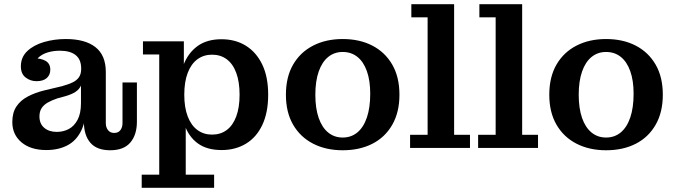

<svg xmlns="http://www.w3.org/2000/svg" viewBox="-20 -709 3234 920"><path d="M155 -320Q126 -320 103 -337.5Q80 -355 80 -391Q80 -435 110.5 -464Q141 -493 190.5 -507.5Q240 -522 295 -522Q388 -522 437.5 -483Q487 -444 487 -364L369 -380Q369 -424 342.5 -445Q316 -466 267 -466Q236 -466 209 -458Q182 -450 164 -433Q146 -416 140 -389V-430Q177 -430 199 -417Q221 -404 221 -375Q221 -350 204 -335Q187 -320 155 -320ZM508 11Q444 11 413 -25Q382 -61 382 -125V-165H368V-299H363L369 -339V-380L487 -364V-119Q487 -99 497.5 -85.5Q508 -72 527 -72Q547 -72 557 -85.5Q567 -99 567 -119V-314H636V-126Q636 -63 604.5 -26Q573 11 508 11ZM202 10Q127 10 83 -27Q39 -64 39 -124Q39 -169 58.5 -198.5Q78 -228 113 -246.5Q148 -265 193 -276L277 -296Q306 -304 326.5 -313.5Q347 -323 358 -338.5Q369 -354 369 -379L372 -299H368Q360 -281 342 -269Q324 -257 293 -248L256 -238Q229 -229 209.5 -218Q190 -207 179.5 -191Q169 -175 169 -151Q169 -116 192 -96.5Q215 -77 252 -77Q283 -77 309 -90.5Q335 -104 351.5 -134.5Q368 -165 368 -215L392 -209Q393 -132 369.5 -83.5Q346 -35 303 -12.5Q260 10 202 10Z M1042 10Q971 10 927 -22.5Q883 -55 863 -114.5Q843 -174 843 -255L836 -256Q836 -335 858 -394.5Q880 -454 925.5 -487.5Q971 -521 1041 -521Q1108 -521 1158 -490Q1208 -459 1236.5 -400Q1265 -341 1265 -255Q1265 -170 1237 -110.5Q1209 -51 1158.5 -20.5Q1108 10 1042 10ZM996 -64Q1037 -64 1066.5 -86Q1096 -108 1112 -151Q1128 -194 1128 -255Q1128 -317 1112 -360Q1096 -403 1066.5 -425Q1037 -447 996 -447Q956 -447 926 -425Q896 -403 879.5 -360Q863 -317 863 -255Q863 -194 879.5 -151Q896 -108 926 -86Q956 -64 996 -64ZM659 191V128H743V-448H665V-511H861V-334L851 -258L870 -155V128H1006V191Z M1622 11Q1542 11 1480.5 -20.5Q1419 -52 1384.5 -111.5Q1350 -171 1350 -255Q1350 -340 1384.5 -399.5Q1419 -459 1480.5 -490.5Q1542 -522 1622 -522Q1703 -522 1764 -490.5Q1825 -459 1859.5 -399.5Q1894 -340 1894 -255Q1894 -171 1859.5 -111Q1825 -51 1764 -20Q1703 11 1622 11ZM1622 -50Q1663 -50 1692.5 -74.5Q1722 -99 1738 -146Q1754 -193 1754 -260Q1754 -323 1738 -368Q1722 -413 1692.5 -436.5Q1663 -460 1622 -460Q1582 -460 1552.5 -436Q1523 -412 1507 -366Q1491 -320 1491 -255Q1491 -190 1507 -144Q1523 -98 1552.5 -74Q1582 -50 1622 -50Z M1945 0V-63H2029V-626H1951V-689H2156V-63H2232V0Z M2271 0V-63H2355V-626H2277V-689H2482V-63H2558V0Z M2884 11Q2804 11 2742.5 -20.5Q2681 -52 2646.5 -111.5Q2612 -171 2612 -255Q2612 -340 2646.5 -399.5Q2681 -459 2742.5 -490.5Q2804 -522 2884 -522Q2965 -522 3026 -490.5Q3087 -459 3121.5 -399.5Q3156 -340 3156 -255Q3156 -171 3121.5 -111Q3087 -51 3026 -20Q2965 11 2884 11ZM2884 -50Q2925 -50 2954.5 -74.5Q2984 -99 3000 -146Q3016 -193 3016 -260Q3016 -323 3000 -368Q2984 -413 2954.5 -436.5Q2925 -460 2884 -460Q2844 -460 2814.5 -436Q2785 -412 2769 -366Q2753 -320 2753 -255Q2753 -190 2769 -144Q2785 -98 2814.5 -74Q2844 -50 2884 -50Z"/></svg>

Font: Montagu Slab 120pt Medium
Style: Regular
Weight: 500
Designer: Florian Karsten
Foundry: Florian Karsten
Version: Version 1.000